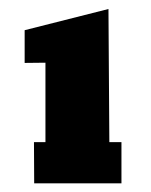

<svg xmlns="http://www.w3.org/2000/svg" viewBox="-20 -553 340 433"><path d="M57.1 -139.6 56.6 -232.4H82.5V-411.6L35.6 -411.1V-484.9L224.6 -532.7L226.6 -232.4H253.9V-139.6Z"/></svg>

Font: Bevan
Style: Regular
Weight: 400
Foundry: vernon adams
Version: Version 1.000